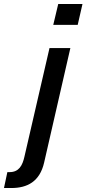

<svg xmlns="http://www.w3.org/2000/svg" viewBox="-26 -742 435 966"><path d="M242 -617H365L389 -722H267ZM-6 204H31C111 204 174 172 196 76L328 -500H223L97 46C87 91 69 124 22 124H11Z"/></svg>

Font: Perun Medium Italic
Style: Regular
Weight: 500
Italic angle: -12°
Foundry: Copyright (c) Stefan Peev, Context Ltd, 2016
Version: Version 1.026